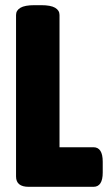

<svg xmlns="http://www.w3.org/2000/svg" viewBox="-20 -722 427 742"><path d="M91 0Q42 0 42 -40V-664Q42 -682 59 -692Q76 -702 113 -702H139Q176 -702 193 -692Q210 -682 210 -664V-153H341Q377 -153 377 -97V-55Q377 0 341 0Z"/></svg>

Font: Asap Condensed ExtraBold
Style: Regular
Weight: 800
Width: 3
Designer: Pablo Cosgaya
Foundry: Omnibus-Type
Version: Version 3.001; ttfautohint (v1.8.4.7-5d5b)